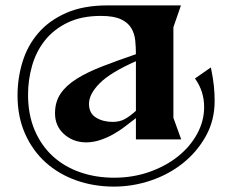

<svg xmlns="http://www.w3.org/2000/svg" viewBox="-20 -517 861 712"><path d="M762 -267Q770 -228 773 -199.5Q776 -171 776 -143Q776 -71 743.5 -12.5Q711 46 658.5 88Q606 130 539 152.5Q472 175 403 175Q328 175 263 152Q198 129 149.5 85.5Q101 42 73 -21Q45 -84 45 -163Q45 -227 63.5 -287.5Q82 -348 122 -394.5Q162 -441 225.5 -469Q289 -497 379 -497H651L623 -416V-80L652 0H484V-79Q467 -66 446.5 -50Q426 -34 402.5 -20.5Q379 -7 352.5 2Q326 11 298 11Q250 10 217 -20Q184 -50 184 -97Q184 -139 204.5 -169.5Q225 -200 264 -224.5Q303 -249 358.5 -270.5Q414 -292 484 -316Q484 -342 481.5 -367Q479 -392 467 -412.5Q455 -433 428.5 -445.5Q402 -458 354 -458Q282 -458 230.5 -433Q179 -408 146.5 -367Q114 -326 99 -273.5Q84 -221 84 -166Q84 -92 108.5 -34.5Q133 23 175.5 62Q218 101 276.5 121.5Q335 142 403 142Q473 142 534 120.5Q595 99 640 63Q685 27 711 -20.5Q737 -68 737 -120Q737 -179 703 -226ZM484 -290Q389 -248 349.5 -208Q310 -168 310 -132Q310 -97 336 -81Q362 -65 398 -65Q424 -65 443 -75.5Q462 -86 484 -106Z"/></svg>

Font: Bluu Next Cyrillic
Style: Bold
Weight: 700
Designer: Igor Stepanchenko
Foundry: Igor Stepanchenko
Version: Version 1.000